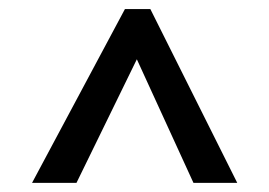

<svg xmlns="http://www.w3.org/2000/svg" viewBox="-20 -833 595 424"><path d="M503.9 -429.2H407.2L282.2 -702.1L148.9 -429.2H50.8L255.9 -813H312Z"/></svg>

Font: BioRhyme
Style: Regular
Weight: 400
Designer: Aoife Mooney
Foundry: Aoife Mooney Type
Version: Version 1.500;PS 001.500;hotconv 1.0.88;makeotf.lib2.5.64775